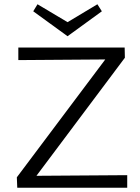

<svg xmlns="http://www.w3.org/2000/svg" viewBox="-20 -881 659 901"><path d="M297 -711 136 -828 156 -861 297 -777 437 -861 458 -828ZM577 -59V0H61L59 -49L474 -602L66 -599V-658H565L566 -610L151 -56Z"/></svg>

Font: Ysabeau Infant
Style: Regular
Weight: 400
Designer: Christian Thalmann (Catharsis Fonts)
Version: Version 0.003